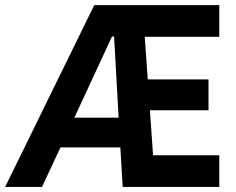

<svg xmlns="http://www.w3.org/2000/svg" viewBox="-23 -740 936 760"><path d="M-2.7 0 350.1 -719.7H433.3L440.2 -595.4H420.3L254 -236.9L143.2 0ZM186 -156.5V-274.1H523.8V-156.5ZM462.6 0 449.2 -226.9 421.6 -719.7H845.1V-594.4H550L582.9 -125.3H845.1V0ZM559.4 -303.5 551 -425.6H802.3V-303.5Z"/></svg>

Font: Reddit Sans
Style: Regular
Weight: 400
Designer: Stephen Hutchings
Foundry: Reddit
Version: Version 1.014